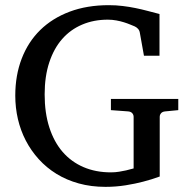

<svg xmlns="http://www.w3.org/2000/svg" viewBox="-20 -707 735 743"><path d="M619.1 -275.9Q608.4 -274.9 603.3 -268.8Q598.1 -262.7 598.1 -254.9V-23.9Q567.9 -12.7 533.7 -3.9Q504.4 3.9 466.6 10Q428.7 16.1 388.2 16.1Q332.5 16.1 284.9 2.9Q237.3 -10.3 198.5 -34.2Q159.7 -58.1 129.9 -91.1Q100.1 -124 79.8 -163.1Q59.6 -202.1 49.3 -246.3Q39.1 -290.5 39.1 -336.9Q39.1 -415.5 64 -480.2Q88.9 -544.9 135.7 -590.8Q182.6 -636.7 249.8 -661.9Q316.9 -687 400.9 -687Q429.2 -687 454.8 -683.8Q480.5 -680.7 504.4 -675.8Q528.3 -670.9 551.3 -664.8Q574.2 -658.7 597.2 -652.8V-491.2H537.1L521 -581.1Q519.5 -589.8 513.7 -595.9Q507.8 -602.1 501 -605Q493.7 -607.9 483.2 -612.3Q472.7 -616.7 459.5 -620.8Q446.3 -625 430.4 -627.9Q414.6 -630.9 397 -630.9Q342.8 -630.9 297.9 -611.8Q252.9 -592.8 220.7 -556.2Q188.5 -519.5 170.7 -465.6Q152.8 -411.6 152.8 -341.8Q152.8 -270 170.9 -213.9Q189 -157.7 222.4 -119.1Q255.9 -80.6 303.2 -60.3Q350.6 -40 409.2 -40Q425.8 -40 440.9 -42.5Q456.1 -44.9 467.8 -47.6Q479.5 -50.3 487.3 -52.7Q495.1 -55.2 497.1 -55.2V-254.9Q497.1 -262.7 491.9 -268.8Q486.8 -274.9 476.1 -275.9L409.2 -280.8V-324.2H669.9V-280.8Z"/></svg>

Font: BabelStone Ogham Pictish
Style: Italic
Weight: 400
Italic angle: -30°
Designer: Andrew West
Foundry: BabelStone
Version: Version 1.02 March 14, 2022